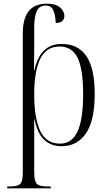

<svg xmlns="http://www.w3.org/2000/svg" viewBox="-20 -785 590 1044"><path d="M19 239V229H32Q76 229 90 215Q104 201 104 151V-604Q104 -765 234 -765Q284 -765 307 -744Q330 -723 330 -699Q330 -682 319 -671Q308 -660 283 -660Q281 -707 269 -731Q257 -755 229 -755Q196 -755 181.5 -728Q167 -701 166 -639V-536Q166 -503 165.5 -469Q165 -435 165 -402H167Q181 -471 217.5 -508.5Q254 -546 315 -546Q405 -546 450 -479.5Q495 -413 495 -274Q495 -130 447.5 -60Q400 10 315 10Q196 10 168 -136H166Q166 -108 166 -74Q166 -40 166 -3V150Q166 200 180 214.5Q194 229 238 229H256V239ZM306 -4Q371 -4 401.5 -70Q432 -136 432 -273Q432 -409 402 -470.5Q372 -532 304 -532Q231 -532 198.5 -464.5Q166 -397 166 -273Q166 -143 198.5 -73.5Q231 -4 306 -4Z"/></svg>

Font: Noto Serif Display SemiCondensed Light
Style: Regular
Weight: 300
Width: 4
Designer: Monotype Design Team
Foundry: Monotype Imaging Inc.
Version: Version 2.009